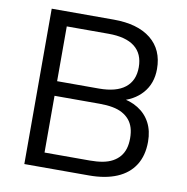

<svg xmlns="http://www.w3.org/2000/svg" viewBox="-79 -782 834 858"><g transform="rotate(10 338.0 -352.5)"><path d="M87.1 0V-705H368.6Q477.4 -705 537.4 -656.8Q597.3 -608.5 597.3 -520.9Q597.3 -455.3 558.7 -411.3Q520.1 -367.3 454 -352.9V-367.3Q503.6 -361.4 539.6 -338.9Q575.7 -316.5 595 -279.9Q614.3 -243.4 614.3 -193.8Q614.3 -131.3 586.8 -87.8Q559.4 -44.4 507 -22.2Q454.6 0 380.6 0ZM167.1 -66.3H372.6Q404.9 -66.3 430.6 -71Q456.4 -75.8 475.3 -86.2Q494.3 -96.6 507.1 -111.9Q520 -127.3 526.4 -148Q532.7 -168.7 532.7 -195Q532.7 -221.8 526.4 -242.5Q520 -263.2 507.1 -278.4Q494.3 -293.5 475.3 -303.9Q456.4 -314.3 430.6 -319Q404.9 -323.8 372.6 -323.8H167.1ZM167.1 -390.1H356.6Q435.4 -390.1 475.5 -422Q515.7 -453.8 515.7 -514.4Q515.7 -575.6 475.5 -607.2Q435.4 -638.7 356.6 -638.7H167.1Z"/></g></svg>

Font: Nunito Sans 12pt ExtraLight
Style: Regular
Weight: 200
Designer: Vernon Adams
Foundry: Vernon Adams
Version: Version 3.101;gftools[0.9.27]